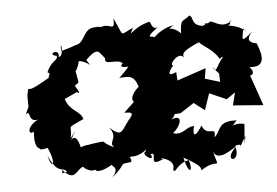

<svg xmlns="http://www.w3.org/2000/svg" viewBox="-46 -632 1038 720"><g transform="rotate(-5 473.0 -272.0)"><path d="M482 -63C459 -51 520 -16 499 -51C532 -60 479 2 544 -28C513 -38 595 -28 579 13C584 38 593 -8 640 -16C655 29 636 42 621 -27C699 15 679 20 685 26C751 -20 755 40 733 -40C750 2 807 -45 822 -52C761 5 839 15 818 -54C866 -71 809 -9 860 -88L854 -57L860 -133C805 -147 788 -96 832 -149C757 -153 770 -113 744 -93C756 -140 717 -93 699 -141C657 -74 667 -137 672 -141C643 -145 628 -109 590 -122C621 -145 637 -194 588 -173C624 -202 584 -224 553 -189L625 -194L677 -228L717 -197L738 -259L802 -231L835 -254L823 -206L937 -197L891 -329C883 -300 929 -312 897 -344C956 -337 954 -377 932 -430C894 -436 900 -457 921 -477C868 -432 881 -450 887 -491C903 -453 904 -497 830 -506C853 -514 825 -520 846 -524C802 -488 770 -543 758 -521C725 -522 763 -521 735 -513C690 -520 707 -550 689 -556C663 -532 655 -551 653 -492C599 -548 557 -469 626 -525C560 -512 533 -461 545 -476C573 -505 493 -467 569 -524C552 -514 547 -528 539 -546C470 -530 452 -482 475 -529C419 -504 442 -495 405 -570C408 -511 388 -561 351 -539C391 -540 324 -546 340 -543C283 -547 296 -486 252 -482C242 -477 224 -472 199 -465C198 -524 212 -443 188 -444C195 -482 140 -454 181 -449C185 -430 159 -434 141 -390C161 -384 131 -366 149 -371C137 -368 76 -325 64 -335C57 -309 58 -309 59 -268L46 -239C71 -265 43 -190 112 -225C46 -206 44 -157 71 -173C64 -105 93 -90 109 -131C73 -105 86 -99 117 -108C147 -42 126 -24 114 -78C149 -3 163 -35 182 -13C149 -2 173 -12 160 -25C210 31 212 -14 243 -26C251 -13 296 7 292 -29C272 0 308 6 360 -30C328 -18 391 -22 348 25C417 -33 368 -20 425 -28C429 -56 406 -34 426 -48C466 -45 506 -84 491 -88ZM361 -424C351 -389 426 -430 431 -385C445 -421 390 -380 442 -385C459 -397 406 -341 406 -346C440 -347 463 -355 477 -306C471 -303 418 -253 477 -240L473 -269C472 -267 400 -203 418 -214C447 -214 450 -208 427 -183C397 -143 398 -124 353 -164C388 -122 341 -109 367 -88C302 -116 360 -118 273 -107C306 -98 278 -115 241 -99C229 -154 208 -138 202 -117C220 -161 249 -191 206 -136C219 -191 186 -169 260 -204C252 -236 211 -237 197 -285L247 -308C239 -310 269 -283 239 -331C258 -348 256 -326 245 -393C227 -371 251 -374 262 -422C302 -417 314 -382 290 -424C292 -423 324 -463 341 -448ZM782 -329 783 -298 727 -315 733 -354 624 -317 622 -349C571 -326 613 -375 613 -375C594 -376 640 -429 655 -400C650 -419 658 -427 716 -453C733 -435 768 -421 790 -383C794 -396 806 -382 818 -402C776 -378 776 -321 759 -356Z"/></g></svg>

Font: Asimov Aggro
Style: It
Weight: 500
Designer: Google
Version: Version 2.000980; 2014